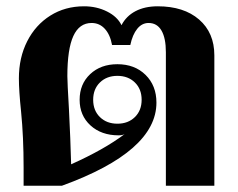

<svg xmlns="http://www.w3.org/2000/svg" viewBox="-20 -590 755 610"><path d="M55 -58Q55 -155 47 -235Q40 -302 40 -341Q40 -407 66.5 -459Q93 -511 140 -540.5Q187 -570 247 -570Q287 -570 320 -553.5Q353 -537 366 -510Q381 -539 410.5 -554.5Q440 -570 481 -570Q564 -570 612.5 -528Q661 -486 661 -414V0H507V-424Q507 -469 493 -493Q479 -517 452 -517Q431 -517 416 -498.5Q401 -480 394 -447H336Q330 -480 313 -498.5Q296 -517 271 -517Q232 -517 213 -475.5Q194 -434 194 -348Q194 -329 199 -244Q204 -146 206 -68Q311 -115 376 -164Q369 -160 357 -160Q302 -160 267.5 -191.5Q233 -223 233 -273Q233 -323 266.5 -354.5Q300 -386 353 -386Q408 -386 442.5 -352Q477 -318 477 -264Q477 -109 177 0H55ZM430 -273Q430 -307 408.5 -328Q387 -349 353 -349Q319 -349 297.5 -328Q276 -307 276 -273Q276 -239 297.5 -218Q319 -197 353 -197Q387 -197 408.5 -218Q430 -239 430 -273Z"/></svg>

Font: Fahkwang
Style: Bold
Weight: 700
Designer: Suppakit Chalermlarp | Katatrad Co.,Ltd.
Foundry: Cadson Demak Co.,Ltd.
Version: Version 1.000; ttfautohint (v1.6)